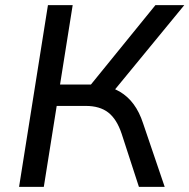

<svg xmlns="http://www.w3.org/2000/svg" viewBox="-20 -725 735 745"><path d="M54 0 166 -705H262L213 -397H343L319 -380L583 -705H695L414 -363L373 -392Q413 -388 444.5 -369.5Q476 -351 498.5 -320.5Q521 -290 535 -247L619 0H519L452 -206Q433 -263 400 -288.5Q367 -314 313 -314H200L150 0Z"/></svg>

Font: Nunito Sans 10pt Medium
Style: Italic
Weight: 500
Italic angle: -9°
Designer: Vernon Adams
Foundry: Vernon Adams
Version: Version 3.101;gftools[0.9.27]